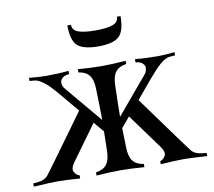

<svg xmlns="http://www.w3.org/2000/svg" viewBox="-77 -780 969 868"><g transform="rotate(-10 407.5 -345.5)"><path d="M517.6 -488.3V-473.6Q483.9 -468.8 468.3 -448.7Q452.6 -428.7 451.7 -388.2Q448.7 -294.4 448.7 -244.1V-243.2L589.4 -410.6Q599.6 -422.4 601.3 -435.1Q603 -447.8 597.7 -455.1Q588.4 -470.7 563.5 -473.1L560.1 -473.6V-488.3Q608.9 -483.4 665.5 -483.4Q696.3 -483.4 741.7 -488.3V-473.6L721.2 -472.2Q697.3 -470.7 672.9 -449.2Q648.4 -427.7 615.7 -388.7L543.9 -303.2L691.4 -100.1Q722.7 -57.1 736.3 -39.6Q752.4 -19.5 784.7 -16.6L805.7 -14.6V0Q724.1 -4.9 697.3 -4.9Q660.6 -4.9 592.8 0V-14.6Q606 -17.1 615.7 -33.2Q626 -49.3 605.5 -77.6L488.8 -237.8L449.2 -190.9Q449.7 -171.9 451.7 -100.1Q452.6 -59.6 468.3 -39.6Q483.9 -19.5 517.6 -14.6V0Q454.1 -4.9 407.7 -4.9Q361.3 -4.9 297.9 0V-14.6Q331.5 -19.5 347.2 -39.6Q362.8 -59.6 363.8 -100.1Q365.2 -153.8 365.7 -190.9L326.2 -237.8L210 -77.6Q189.5 -49.3 199.7 -33.2Q209.5 -17.1 222.7 -14.6V0Q154.8 -4.9 118.2 -4.9Q91.3 -4.9 9.8 0V-14.6L30.8 -16.6Q63 -19.5 79.1 -39.6Q92.8 -57.1 124 -100.1L271.5 -303.2L199.7 -388.7Q178.2 -414.1 164.3 -428.7Q150.4 -443.4 130.6 -457.3Q110.8 -471.2 94.2 -472.2L73.7 -473.6V-488.3Q119.1 -483.4 149.9 -483.4Q206.5 -483.4 255.4 -488.3V-473.6L252 -473.1Q227.1 -470.7 217.8 -455.1Q212.4 -447.8 214.1 -435.1Q215.8 -422.4 226.1 -410.6L366.7 -243.2V-244.1Q366.7 -294.4 363.8 -388.2Q362.8 -428.7 347.2 -448.7Q331.5 -468.8 297.9 -473.6V-488.3Q361.3 -483.4 407.7 -483.4Q454.1 -483.4 517.6 -488.3ZM513.2 -691.4H529.8Q529.8 -622.6 502.9 -598.1Q476.1 -573.7 407.7 -573.7Q339.4 -573.7 312.5 -598.1Q285.6 -622.6 285.6 -691.4H302.2Q302.2 -666.5 328.9 -656.7Q355.5 -647 407.7 -647Q460 -647 486.6 -656.7Q513.2 -666.5 513.2 -691.4Z"/></g></svg>

Font: Flanker
Style: Regular
Weight: 400
Designer: Flanker
Foundry: Flanker
Version: Version 2.027